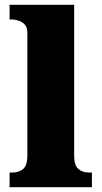

<svg xmlns="http://www.w3.org/2000/svg" viewBox="-20 -780 423 800"><path d="M20 0V-61H31Q59 -61 76.5 -76Q94 -91 94 -131V-643Q94 -668 81.5 -679.5Q69 -691 54 -695Q39 -699 31 -699H20V-760H289V-131Q289 -91 306.5 -76Q324 -61 352 -61H363V0Z"/></svg>

Font: Noto Serif Ethiopic Black
Style: Regular
Weight: 900
Designer: Monotype Design Team
Foundry: Monotype Imaging Inc.
Version: Version 2.102; ttfautohint (v1.8.4.7-5d5b)